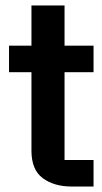

<svg xmlns="http://www.w3.org/2000/svg" viewBox="-20 -682 374 702"><path d="M322 -418H216V-97H322V0H242Q178 0 136.5 -30.5Q95 -61 95 -131V-418H13V-515H95V-662H216V-515H322Z"/></svg>

Font: Asta Sans
Style: Bold
Weight: 700
Designer: 42dot
Version: Version 1.000